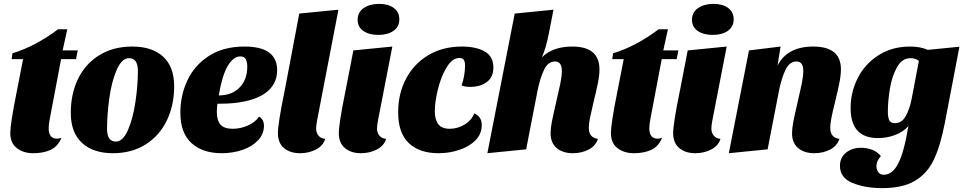

<svg xmlns="http://www.w3.org/2000/svg" viewBox="-20 -770 4967 990"><path d="M372 -465H295L237 -159Q231 -127 231 -109Q231 -55 274 -55Q281 -55 297 -59Q277 -13 239.5 3.5Q202 20 152 20Q100 20 66.5 -6.5Q33 -33 33 -83Q33 -131 65 -291L70 -316L99 -465H40L44 -495Q164 -532 279 -619H327L303 -510H381Z M878 -325Q878 -227 840 -148.5Q802 -70 730.5 -25Q659 20 562 20Q461 20 403 -33Q345 -86 345 -188Q345 -287 383 -364.5Q421 -442 493 -486Q565 -530 662 -530Q764 -530 821 -478Q878 -426 878 -325ZM532 -106Q532 -40 577 -40Q614 -40 640 -100Q666 -160 678.5 -245.5Q691 -331 691 -404Q691 -470 646 -470Q608 -470 582 -410.5Q556 -351 544 -266Q532 -181 532 -106Z M1409 -408Q1409 -332 1344.5 -287.5Q1280 -243 1152 -236Q1136 -235 1101 -235Q1098 -214 1098 -193Q1098 -149 1117 -127.5Q1136 -106 1180 -106Q1220 -106 1258.5 -123Q1297 -140 1316 -169Q1341 -154 1341 -121Q1341 -79 1310.5 -46.5Q1280 -14 1230 3Q1180 20 1123 20Q1025 20 967.5 -32Q910 -84 910 -189Q910 -279 947 -357Q984 -435 1058.5 -482.5Q1133 -530 1241 -530Q1409 -530 1409 -408ZM1108 -278Q1176 -278 1215.5 -319Q1255 -360 1255 -425Q1255 -451 1247 -465Q1239 -479 1219 -479Q1183 -479 1154 -429.5Q1125 -380 1108 -278Z M1610 -107Q1610 -86 1622 -71Q1634 -56 1657 -54Q1646 -18 1609 1Q1572 20 1527 20Q1476 20 1444.5 -6.5Q1413 -33 1413 -83Q1413 -132 1446 -294L1450 -314L1523 -700L1725 -720L1615 -149Q1610 -122 1610 -107Z M2039 -670Q2039 -632 2009 -611Q1979 -590 1931 -590Q1883 -590 1853.5 -610.5Q1824 -631 1824 -668Q1824 -707 1855.5 -728.5Q1887 -750 1935 -750Q1982 -750 2010.5 -729Q2039 -708 2039 -670ZM1924 -107Q1924 -86 1936 -71Q1948 -56 1971 -54Q1960 -18 1923 1Q1886 20 1841 20Q1790 20 1758.5 -6.5Q1727 -33 1727 -83Q1727 -132 1760 -294L1764 -314L1802 -510L2003 -530L1929 -149Q1924 -122 1924 -107Z M2524 -422Q2524 -372 2490 -347Q2456 -322 2405 -322Q2374 -322 2360 -330Q2368 -350 2373 -379Q2378 -408 2378 -430Q2378 -450 2372 -460.5Q2366 -471 2349 -471Q2312 -471 2283 -423Q2254 -375 2238 -309.5Q2222 -244 2222 -197Q2222 -153 2240 -129.5Q2258 -106 2299 -106Q2339 -106 2375 -127.5Q2411 -149 2426 -186Q2446 -175 2455 -161Q2464 -147 2464 -125Q2464 -80 2432.5 -47.5Q2401 -15 2349.5 2.5Q2298 20 2241 20Q2143 20 2088 -32Q2033 -84 2033 -191Q2033 -287 2073.5 -364Q2114 -441 2188.5 -485.5Q2263 -530 2361 -530Q2435 -530 2479.5 -504.5Q2524 -479 2524 -422Z M2774 -474Q2830 -530 2931 -530Q3071 -530 3071 -412Q3071 -382 3063 -342Q3055 -302 3041 -246Q3029 -195 3022.5 -164Q3016 -133 3016 -111Q3016 -60 3063 -54Q3052 -18 3015.5 1Q2979 20 2934 20Q2882 20 2850.5 -6.5Q2819 -33 2819 -83Q2819 -108 2825.5 -142Q2832 -176 2847 -240Q2861 -299 2869 -338Q2877 -377 2877 -404Q2877 -453 2842 -453Q2806 -453 2785.5 -410.5Q2765 -368 2752 -304L2693 0L2493 20L2634 -700L2834 -720L2811 -603Q2796 -523 2774 -474Z M3469 -465H3392L3334 -159Q3328 -127 3328 -109Q3328 -55 3371 -55Q3378 -55 3394 -59Q3374 -13 3336.5 3.5Q3299 20 3249 20Q3197 20 3163.5 -6.5Q3130 -33 3130 -83Q3130 -131 3162 -291L3167 -316L3196 -465H3137L3141 -495Q3261 -532 3376 -619H3424L3400 -510H3478Z M3763 -670Q3763 -632 3733 -611Q3703 -590 3655 -590Q3607 -590 3577.5 -610.5Q3548 -631 3548 -668Q3548 -707 3579.5 -728.5Q3611 -750 3659 -750Q3706 -750 3734.5 -729Q3763 -708 3763 -670ZM3648 -107Q3648 -86 3660 -71Q3672 -56 3695 -54Q3684 -18 3647 1Q3610 20 3565 20Q3514 20 3482.5 -6.5Q3451 -33 3451 -83Q3451 -132 3484 -294L3488 -314L3526 -510L3727 -530L3653 -149Q3648 -122 3648 -107Z M4173 -530Q4316 -530 4316 -413Q4316 -383 4308 -342.5Q4300 -302 4286 -245Q4273 -193 4267 -162.5Q4261 -132 4261 -111Q4261 -60 4308 -54Q4297 -18 4260.5 1Q4224 20 4179 20Q4127 20 4095.5 -6.5Q4064 -33 4064 -83Q4064 -108 4070.5 -142Q4077 -176 4092 -240Q4106 -299 4114 -338Q4122 -377 4122 -404Q4122 -453 4087 -453Q4051 -453 4030.5 -410.5Q4010 -368 3997 -304L3938 0L3738 20L3842 -510L4005 -530L3989 -432Q4040 -530 4173 -530Z M4529 200Q4441 200 4376 173.5Q4311 147 4311 85Q4311 42 4342.5 17Q4374 -8 4419 -8Q4450 -8 4477.5 2.5Q4505 13 4522 35Q4499 60 4499 87Q4499 104 4508.5 117.5Q4518 131 4537 131Q4582 131 4612 72Q4642 13 4664 -120Q4638 -90 4595.5 -74Q4553 -58 4507 -58Q4366 -58 4366 -213Q4366 -296 4403.5 -369Q4441 -442 4511 -486Q4581 -530 4672 -530Q4726 -530 4764 -513L4927 -529L4852 -137Q4829 -18 4795 53.5Q4761 125 4697.5 162.5Q4634 200 4529 200ZM4674 -470Q4631 -470 4605 -423Q4579 -376 4568.5 -312.5Q4558 -249 4558 -195Q4558 -166 4565 -150.5Q4572 -135 4594 -135Q4630 -135 4650 -171Q4670 -207 4680 -257L4718 -456Q4701 -470 4674 -470Z"/></svg>

Font: Sansita ExtraBold Italic
Style: Regular
Weight: 800
Italic angle: -11°
Designer: Pablo Cosgaya
Foundry: Omnibus-Type
Version: Version 1.006